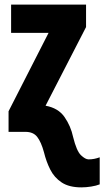

<svg xmlns="http://www.w3.org/2000/svg" viewBox="-20 -570 451 830"><path d="M332 240Q279 240 247 219Q215 198 197.5 163.5Q180 129 170 88Q158 44 141 22Q124 0 90 0H17V-89L190 -428H28V-550H352V-453L177 -113Q232 -103 259 -64Q286 -25 296 22Q311 83 330 101Q349 119 363 119Q387 119 411 110V227Q396 233 374 236.5Q352 240 332 240Z"/></svg>

Font: Noto Sans ExtraCondensed ExtraBold
Style: Regular
Weight: 800
Width: 2
Designer: Monotype Design Team
Foundry: Monotype Imaging Inc.
Version: Version 2.013; ttfautohint (v1.8.4.7-5d5b)